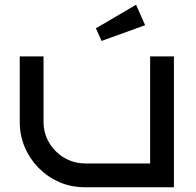

<svg xmlns="http://www.w3.org/2000/svg" viewBox="-20 -787 823 807"><path d="M711 0H336Q279 0 229.5 -21.5Q180 -43 142.5 -81Q105 -119 84 -168.5Q63 -218 63 -275V-550H163V-275Q163 -227 186.5 -187.5Q210 -148 249 -124.5Q288 -101 336 -100H611V-550H711ZM590 -681 407 -615 383 -668 552 -767Z"/></svg>

Font: Bruno Ace
Style: Regular
Weight: 400
Version: Version 1.100; ttfautohint (v1.8.4.7-5d5b);gftools[0.9.27]